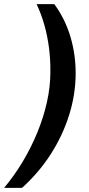

<svg xmlns="http://www.w3.org/2000/svg" viewBox="-57 -756 431 934"><path d="M207 -736Q260 -664 286 -576Q312 -488 311 -393Q310 -294 279 -195.5Q248 -97 190.5 -7Q133 83 50 158H-37Q13 98 54 29.5Q95 -39 125 -112.5Q155 -186 171.5 -260Q188 -334 188 -404Q189 -463 181.5 -522Q174 -581 158.5 -635.5Q143 -690 121 -736Z"/></svg>

Font: Archivo Condensed
Style: Bold Italic
Weight: 700
Width: 3
Italic angle: -10°
Designer: Hector Gatti
Foundry: Omnibus-Type
Version: Version 2.001